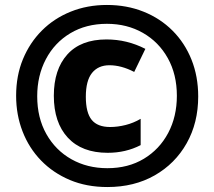

<svg xmlns="http://www.w3.org/2000/svg" viewBox="-20 -744 864 774"><path d="M413 10Q329 10 261.5 -18.5Q194 -47 145.5 -97Q97 -147 71 -214Q45 -281 45 -358Q45 -439 72.5 -505.5Q100 -572 149 -621Q198 -670 265 -697Q332 -724 411 -724Q491 -724 558.5 -697Q626 -670 675.5 -620.5Q725 -571 752 -503.5Q779 -436 779 -355Q779 -249 732.5 -166.5Q686 -84 603.5 -37Q521 10 413 10ZM413 -66Q497 -66 560 -104Q623 -142 658 -208Q693 -274 693 -358Q693 -444 656.5 -509.5Q620 -575 556 -611.5Q492 -648 411 -648Q327 -648 263.5 -610Q200 -572 165 -505.5Q130 -439 130 -356Q130 -269 167 -203.5Q204 -138 268 -102Q332 -66 413 -66ZM414 -128Q310 -128 253.5 -189Q197 -250 197 -358Q197 -464 251.5 -524.5Q306 -585 409 -585Q451 -585 490 -575.5Q529 -566 566 -547L521 -454Q469 -481 421 -481Q376 -481 351 -450Q326 -419 326 -354Q326 -290 349.5 -261Q373 -232 424 -232Q454 -232 486 -240Q518 -248 547 -265V-159Q487 -128 414 -128Z"/></svg>

Font: Noto Sans Telugu Condensed Black
Style: Regular
Weight: 900
Width: 3
Designer: Jelle Bosma - Monotype Design Team
Foundry: Monotype Imaging Inc.
Version: Version 2.005; ttfautohint (v1.8.4.7-5d5b)